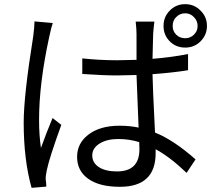

<svg xmlns="http://www.w3.org/2000/svg" viewBox="-20 -861 1040 924"><path d="M234 -750Q228 -735 217 -684Q168 -459 168 -285Q168 -211 177 -149Q204 -224 233 -293L275 -260Q217 -100 205 -41Q199 -13 200 3Q201 8 202 20L203 37L132 43Q94 -92 94 -271Q94 -400 140 -687Q146 -735 146 -758ZM650 -177Q602 -192 549 -192Q494 -192 459 -170Q424 -148 424 -113Q424 -77 457 -56Q489 -36 543 -36Q651 -36 651 -143Q651 -164 650 -177ZM885 -523Q810 -511 714 -504Q714 -464 726 -223Q816 -187 921 -94L878 -29Q800 -104 729 -143V-124Q729 38 557 38Q458 38 404 -1Q351 -39 351 -106Q351 -171 404 -212Q460 -256 555 -256Q605 -256 647 -247L637 -500Q573 -498 542 -498Q478 -498 376 -505V-580Q460 -571 544 -571Q575 -571 637 -573V-696Q637 -721 633 -757H723Q719 -727 717 -697L714 -578Q804 -585 885 -601ZM913 -694Q931 -711 931 -736Q931 -761 913 -779Q896 -797 871 -797Q846 -797 828 -779Q811 -762 811 -736Q811 -711 828 -694Q846 -677 871 -677Q896 -677 913 -694ZM945 -810Q976 -780 976 -736Q976 -693 945 -662Q915 -632 871 -632Q827 -632 797 -662Q767 -692 767 -736Q767 -780 797 -810Q827 -841 871 -841Q915 -841 945 -810Z"/></svg>

Font: KaiGen Gothic CN Regular
Style: Regular
Weight: 400
Designer: Ryoko NISHIZUKA  (kana & ideographs); Paul D. Hunt (Latin, Greek & Cyrillic); Wenlong ZHANG  (bopomofo); Sandoll Communi
Foundry: Adobe Systems Incorporated
Version: Version 1.002.20150501